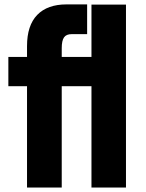

<svg xmlns="http://www.w3.org/2000/svg" viewBox="-20 -844 656 864"><path d="M17.6 -456.1V-587.9H101.6V-636.7Q101.6 -729.5 147.5 -776.9Q193.4 -824.2 279.3 -824.2H372.1V-690.4H302.7Q278.3 -690.4 268.1 -675.8Q257.8 -661.1 257.8 -627V-587.9H391.6V-823.2H546.9V0H391.6V-456.1H257.8V0H101.6V-456.1Z"/></svg>

Font: Gothic A1 Black
Style: Regular
Weight: 900
Version: Version 2.50